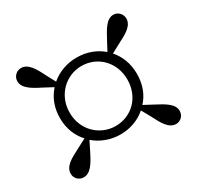

<svg xmlns="http://www.w3.org/2000/svg" viewBox="-121 -771 832 810"><g transform="rotate(-30 295.0 -366.0)"><path d="M154 -366C154 -451 219 -512 295 -512C373 -512 435 -451 435 -366C435 -280 373 -220 295 -220C221 -220 154 -278 154 -366ZM107 -366C107 -315 125 -272 154 -241L108 -217C65 -195 29 -176 29 -140C29 -118 47 -100 70 -100C104 -100 125 -137 146 -179L169 -225C203 -196 247 -179 295 -179C342 -179 386 -195 419 -224L444 -179C465 -137 485 -100 520 -100C542 -100 560 -118 560 -141C560 -175 523 -195 481 -217L436 -241C465 -272 482 -315 482 -366C482 -417 465 -459 437 -491L482 -515C524 -536 560 -556 560 -591C560 -613 542 -632 520 -632C486 -632 466 -594 444 -553L420 -508C387 -537 343 -553 295 -553C248 -553 204 -537 170 -508L146 -553C125 -596 104 -632 70 -632C48 -632 29 -614 29 -591C29 -557 66 -536 108 -515L153 -491C124 -459 107 -417 107 -366Z"/></g></svg>

Font: Noto Serif CJK HK
Style: Bold
Weight: 700
Designer: Ryoko NISHIZUKA 西塚涼子 (kana & ideographs); Frank Grießhammer (Latin, Greek & Cyrillic); Wenlong ZHANG 张文龙 (bopomofo); San
Foundry: Adobe
Version: Version 2.001;hotconv 1.1.0;makeotfexe 2.6.0